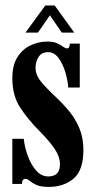

<svg xmlns="http://www.w3.org/2000/svg" viewBox="-20 -686 356 716"><path d="M161.5 11Q131.5 11 115.5 3.5Q99.5 -4 91 -11.5Q82.5 -19 75 -19Q62 -19 62 0H26V-168.5H68.5Q72.5 -134 84.8 -101.8Q97 -69.5 116 -48.8Q135 -28 160 -28Q203.5 -28 203.5 -73Q203.5 -102.5 182.5 -132.8Q161.5 -163 125.5 -199Q84 -241 55 -285.2Q26 -329.5 26 -394.5Q26 -443 45 -473Q64 -503 94 -517Q124 -531 156.5 -531Q179.5 -531 193.2 -524.5Q207 -518 215.2 -511.8Q223.5 -505.5 230 -505.5Q240 -505.5 240.5 -523.5H277.5V-359.5H234.5Q232.5 -387.5 223.2 -418Q214 -448.5 198 -470Q182 -491.5 159 -491.5Q135 -491.5 123.8 -473.5Q112.5 -455.5 112.5 -433.5Q112.5 -406.5 133.2 -381.2Q154 -356 190 -322.5Q215.5 -298.5 238.5 -270.5Q261.5 -242.5 276.2 -207.2Q291 -172 291 -127Q291 -51 254.5 -20Q218 11 161.5 11ZM75 -564.5 149 -665.5H184L257 -564.5H210.5L166 -629L121.5 -564.5Z"/></svg>

Font: Imbue 10pt ExtraBold
Style: Regular
Weight: 800
Designer: Tyler Finck
Foundry: Etcetera Type Company
Version: Version 1.102; ttfautohint (v1.8.3)